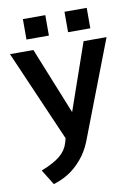

<svg xmlns="http://www.w3.org/2000/svg" viewBox="-101 -736 741 1017"><g transform="rotate(-10 269.5 -227.5)"><path d="M104.5 217.3C162.6 199.2 210.9 171.9 256.3 118.7C279.3 92.3 297.4 62 311.5 27.3L514.6 -501H391.1L266.1 -141.6L121.1 -501H-4.9L208 -11.2L201.2 13.2C193.4 39.6 178.2 62 155.3 80.6C132.8 99.6 99.1 117.7 53.7 135.3L104.5 217.3ZM438 -562V-671.9H318.4V-562ZM215.3 -562V-671.9H94.7V-562Z"/></g></svg>

Font: Ride
Style: Bold
Weight: 700
Version: Version 3.000